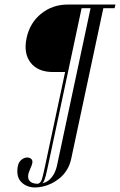

<svg xmlns="http://www.w3.org/2000/svg" viewBox="-20 -719 528 845"><path d="M134.9 106Q149.4 106 167.8 102.1Q186.1 98.2 205.4 89Q224.6 79.8 242.8 65Q260.9 50.2 274.3 28.6Q287.8 6.9 293.8 -22.1L438.2 -699H382L232.6 1.5Q227 30.5 216.4 48.3Q205.9 66.1 193.2 75.3Q180.5 84.5 167.4 87.4Q154.2 90.4 141.9 89.6Q121.5 88.9 111 78.1Q100.5 67.4 105.1 46.1Q107.2 38 111.5 27.9Q115.8 17.9 119.6 8.1Q123.5 -1.6 122.6 -9.9Q121.6 -18.1 112.8 -22.6Q103.4 -27.9 91.5 -24.8Q79.6 -21.6 70.4 -12.1Q61.2 -2.5 58.4 12.8Q50.1 58 73.5 82Q96.9 106 134.9 106ZM332 -699 328 -683H388L392 -699ZM438.2 -699 434.2 -683H484.2L488.2 -699ZM147 96.4Q167.8 93.4 174.8 75.4Q181.8 57.5 188.8 22.5L342.6 -699H329.9L176 22.5Q169 56.5 163.4 72.8Q157.8 89 139.6 92.4ZM96.9 -551Q82.9 -484 114.9 -443Q146.9 -402 213.9 -402H273.4L337.4 -699H277.9Q210.9 -699 160.9 -658.5Q110.9 -618 96.9 -551Z"/></svg>

Font: Emberly Black
Style: Italic
Weight: 900
Italic angle: -12°
Designer: Rajesh Rajput
Foundry: Rajesh Rajput
Version: Version 1.000